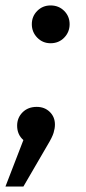

<svg xmlns="http://www.w3.org/2000/svg" viewBox="-33 -520 318 706"><path d="M30 -58Q30 -87 50 -107Q70 -127 102 -127Q131 -127 150 -108.5Q169 -90 169 -62Q169 -48 164 -31.5Q159 -15 142 13L53 166H-13L53 -5Q30 -25 30 -58ZM84 -431Q84 -460 104 -480Q124 -500 153 -500Q183 -500 203 -480Q223 -460 223 -431Q223 -402 203 -381.5Q183 -361 153 -361Q124 -361 104 -381.5Q84 -402 84 -431Z"/></svg>

Font: Yekcdsyqcyvpieeyorgstswgcgt
Style: Regular
Weight: 400
Italic angle: -8°
Designer: Carrois Corporate & Edenspiekermann
Foundry: Carrois Corporate GbR & Edenspiekermann AG
Version: Version 2.001